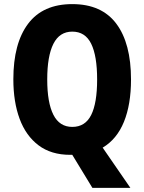

<svg xmlns="http://www.w3.org/2000/svg" viewBox="-20 -745 703 935"><path d="M618 -358Q618 -236 583.5 -151.5Q549 -67 480 -26L615 170H430L332 9Q329 9 322 9Q229 9 167.5 -37.5Q106 -84 75.5 -166.5Q45 -249 45 -359Q45 -534 117 -629.5Q189 -725 332 -725Q475 -725 546.5 -629.5Q618 -534 618 -358ZM210 -358Q210 -245 240 -186Q270 -127 332 -127Q395 -127 424 -185Q453 -243 453 -358Q453 -473 424 -532Q395 -591 332 -591Q270 -591 240 -531.5Q210 -472 210 -358Z"/></svg>

Font: Noto Sans Myanmar Condensed ExtraBold
Style: Regular
Weight: 800
Width: 3
Designer: Monotype Design Team
Foundry: Monotype Imaging Inc.
Version: Version 2.107; ttfautohint (v1.8.4.7-5d5b)